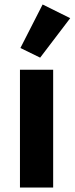

<svg xmlns="http://www.w3.org/2000/svg" viewBox="-20 -836 333 856"><path d="M293 -755 170 -816 71 -622 159 -579ZM217 0V-525H69V0Z"/></svg>

Font: IBM Plex Devanagari
Style: Bold
Weight: 700
Designer: Mike Abbink, Paul van der Laan, Pieter van Rosmalen, Erin McLaughlin
Foundry: Bold Monday
Version: Version 1.0